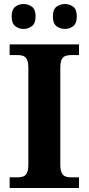

<svg xmlns="http://www.w3.org/2000/svg" viewBox="-20 -935 441 955"><path d="M28 0V-53H70Q84.6 -53 96.3 -57.5Q108 -62 114.5 -76Q121 -90 121 -118V-596Q121 -624.9 114.3 -638.4Q107.6 -652 96.3 -656.5Q85 -661 70 -661H28V-714H373V-661H331Q317.1 -661 305 -656.5Q293 -652 286.5 -638.5Q280 -624.9 280 -596V-118Q280 -90 286.5 -76Q293 -62 305 -57.5Q317.1 -53 331 -53H373V0ZM303 -791Q279 -791 261 -804.8Q243 -818.6 243 -852.7Q243 -888 261 -901.5Q279 -915 303 -915Q326 -915 344 -901.7Q362 -888.4 362 -853Q362 -818.7 344 -804.8Q326 -791 303 -791ZM97 -791Q74 -791 56 -804.8Q38 -818.6 38 -852.7Q38 -888 56 -901.5Q74 -915 97 -915Q120 -915 138.5 -901.7Q157 -888.4 157 -853Q157 -818.7 138.5 -804.8Q120 -791 97 -791Z"/></svg>

Font: Noto Serif Gujarati
Style: Regular
Weight: 400
Designer: Universal Thirst, Indian Type Foundry and the Monotype Design Team
Foundry: Monotype Imaging Inc.
Version: Version 2.102